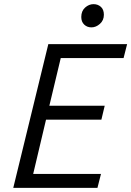

<svg xmlns="http://www.w3.org/2000/svg" viewBox="-20 -906 633 926"><path d="M44 0 213 -693H593L576 -626H273L218 -396H485L469 -329H202L140 -67H467L450 0ZM421 -774Q400 -774 386 -787.5Q372 -801 372 -824Q372 -853 390.5 -869.5Q409 -886 431 -886Q452 -886 466.5 -873Q481 -860 481 -835Q481 -808 462 -791Q443 -774 421 -774Z"/></svg>

Font: Ubuntu Sans Mono
Style: Italic
Weight: 400
Italic angle: -13.5°
Monospace: yes
Designer: Dalton Maag Ltd
Foundry: Dalton Maag Ltd
Version: Version 1.006